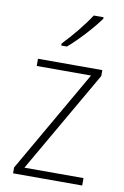

<svg xmlns="http://www.w3.org/2000/svg" viewBox="-87 -816 562 867"><g transform="rotate(10 194.5 -382.5)"><path d="M316 -758V-765H271C242 -719 192 -659 150 -615V-606H176C223 -646 284 -713 316 -758ZM353 0V-34H82L352 -502V-529H57V-496H306L36 -27V0Z"/></g></svg>

Font: Noto Sans Thai SemCond ExtLt
Style: Regular
Weight: 200
Width: 4
Designer: Monotype Design Team
Foundry: Monotype Imaging Inc.
Version: Version 2.002